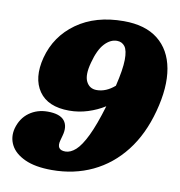

<svg xmlns="http://www.w3.org/2000/svg" viewBox="-82 -791 828 882"><g transform="rotate(10 332.5 -350.5)"><path d="M217.5 15.5Q139.5 15.5 91.2 -6.8Q43 -29 24.5 -65Q6 -101 16.5 -142.5Q30 -192 67 -218.8Q104 -245.5 153 -245.5Q210 -245.5 231 -219.5Q252 -193.5 239 -148L233 -126Q220 -79 264 -79Q288 -79 312 -100.5Q336 -122 361.2 -174Q386.5 -226 413.5 -316.5Q378 -294 335.5 -280.5Q293 -267 248.5 -267Q149 -267 107.2 -327.5Q65.5 -388 90.5 -485.5Q118 -590 206 -652.8Q294 -715.5 425.5 -715.5Q526 -715.5 585.2 -668.5Q644.5 -621.5 660 -536Q675.5 -450.5 644.5 -335Q614.5 -222.5 553.5 -144.2Q492.5 -66 406.8 -25.2Q321 15.5 217.5 15.5ZM309.5 -501.5Q293 -441.5 308 -411.8Q323 -382 356.5 -382Q400.5 -382 440.5 -417Q459.5 -496 460 -540.5Q460.5 -585 447 -603Q433.5 -621 410 -621Q379.5 -621 352.8 -592.5Q326 -564 309.5 -501.5Z"/></g></svg>

Font: Fraunces 72pt SuperSoft Black
Style: Italic
Weight: 900
Italic angle: -16°
Version: Version 1.000;[b76b70a41]